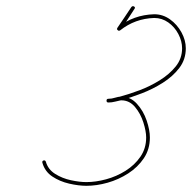

<svg xmlns="http://www.w3.org/2000/svg" viewBox="-20 -595 620 620"><path d="M404 -572Q408 -577 413 -574Q418 -571 414 -566Q403 -549 392 -532Q381 -515 369 -499Q366 -494 361 -497Q356 -500 359 -505Q371 -522 382 -539Q393 -556 404 -572Q404 -572 404 -572Q404 -572 404 -572ZM368 -497Q363 -494 360 -498Q356 -503 361 -507Q411 -547 478 -549Q506 -549 529 -532.5Q552 -516 566 -490.5Q580 -465 580 -439Q580 -403 559 -375.5Q538 -348 505.5 -327.5Q473 -307 437.5 -293.5Q402 -280 374 -272Q364 -270 352.5 -267Q341 -264 330 -264Q324 -264 324 -270Q324 -276 330 -276Q341 -276 351.5 -279.5Q362 -283 372 -283Q401 -283 422 -260Q443 -237 453.5 -206Q464 -175 464 -151Q464 -113 444.5 -84Q425 -55 394 -35Q363 -15 327.5 -5Q292 5 259 5Q234 5 203.5 -2Q173 -9 149 -25Q125 -41 117 -69Q115 -75 121 -77Q126 -78 128 -73Q135 -48 158 -33.5Q181 -19 209 -13Q237 -7 259 -7Q289 -7 322.5 -16Q356 -25 385.5 -43.5Q415 -62 433.5 -89Q452 -116 452 -151Q452 -171 443 -199.5Q434 -228 416 -249.5Q398 -271 372 -271Q362 -271 351.5 -267.5Q341 -264 330 -264Q324 -264 324 -270Q324 -276 330 -276Q340 -276 350.5 -278.5Q361 -281 371 -284Q397 -291 430.5 -303.5Q464 -316 495.5 -335.5Q527 -355 547.5 -380.5Q568 -406 568 -439Q568 -462 556 -485Q544 -508 523.5 -522.5Q503 -537 478 -537Q416 -535 368 -497Q368 -497 368 -497Q368 -497 368 -497Z"/></svg>

Font: FRB American Cursive Thin
Style: Italic
Weight: 100
Italic angle: -25°
Version: Version 2.0;Modular Font Editor K font №1